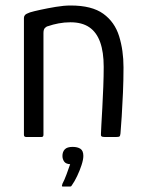

<svg xmlns="http://www.w3.org/2000/svg" viewBox="-20 -498 526 698"><path d="M75 0Q67 0 67 -8Q67 -114 67 -220Q67 -326 67 -433Q67 -439 71 -443.5Q75 -448 89 -453Q102 -457 127.5 -462.5Q153 -468 182.5 -473Q212 -478 237 -478Q314 -478 355.5 -448Q397 -418 413 -366.5Q429 -315 429 -253Q429 -207 427 -160.5Q425 -114 422.5 -75Q420 -36 418 -13Q417 -4 414.5 -2Q412 0 403 0H360Q352 0 349 -2.5Q346 -5 347 -12Q347 -18 348.5 -44Q350 -70 352 -106.5Q354 -143 355.5 -182.5Q357 -222 357 -255Q357 -309 344 -345Q331 -381 304.5 -399Q278 -417 236 -417Q214 -417 193 -413Q172 -409 155 -403Q149 -402 143.5 -396.5Q138 -391 138 -378Q138 -322 138 -260Q138 -198 138 -134.5Q138 -71 138 -8Q138 0 131 0ZM283 69Q283 82 276.5 102Q270 122 260.5 142Q251 162 241 176Q239 180 236 180Q231 180 222 180Q213 180 207 180Q205 179 205 178Q205 177 207 170Q214 157 222 135.5Q230 114 235 99Q219 98 213 89Q207 80 207 69Q207 54 215.5 45Q224 36 244 36Q262 36 272.5 43Q283 50 283 69Z"/></svg>

Font: Glory Thin
Style: Regular
Weight: 400
Version: Version 1.011